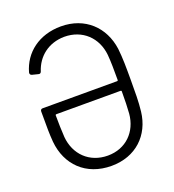

<svg xmlns="http://www.w3.org/2000/svg" viewBox="-119 -721 748 825"><g transform="rotate(-20 254.5 -309.0)"><path d="M450 -453C436 -556 361 -628 251 -628C151 -628 78 -572 55 -488C54 -481 57 -477 63 -475L91 -468C97 -466 102 -469 104 -475C124 -538 177 -580 249 -581C333 -581 391 -524 399 -444C402 -410 402 -374 402 -328C402 -325 400 -324 398 -324H57C51 -324 47 -320 47 -313C47 -233 47 -214 50 -174C60 -66 135 10 252 10C363 10 438 -62 450 -166C455 -209 455 -255 455 -310C455 -364 455 -409 450 -453ZM252 -37C168 -37 110 -95 103 -176C101 -203 100 -246 100 -276C100 -279 102 -280 104 -280H398C400 -280 402 -279 402 -276C402 -237 401 -201 399 -175C392 -95 335 -37 252 -37Z"/></g></svg>

Font: Barlow Semi Condensed Light
Style: Regular
Weight: 300
Width: 4
Designer: Jeremy Tribby
Foundry: Tribby Type
Version: Version 1.422;hotconv 1.0.109;makeotfexe 2.5.65596